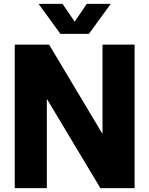

<svg xmlns="http://www.w3.org/2000/svg" viewBox="-20 -970 770 990"><path d="M56 0V-740H233L508.5 -279.5V-740H674V0H497.5L221.5 -460.5V0ZM291.5 -795.5 179 -950H302.5L365 -858.5L427.5 -950H551L438.5 -795.5Z"/></svg>

Font: Encode Sans Semi Condensed ExtraBold
Style: Regular
Weight: 800
Width: 4
Designer: Multiple Designers
Foundry: Impallari Type
Version: Version 3.000; ttfautohint (v1.8.3) -l 8 -r 50 -G 200 -x 14 